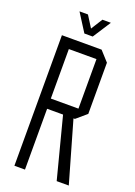

<svg xmlns="http://www.w3.org/2000/svg" viewBox="-160 -911 685 973"><g transform="rotate(20 183.0 -424.0)"><path d="M50 0V-704H107V0ZM278 0 193 -328 238 -367 343 -1V0ZM107 -328V-383H256V-328ZM256 -328V-650H312V-375L257 -328ZM107 -650V-704H264L312 -651V-650ZM154 -751 93 -847V-848H138L196 -756ZM155 -751 216 -848H261V-847L199 -751Z"/></g></svg>

Font: Foldit Thin Light
Style: Regular
Weight: 300
Version: Version 1.003